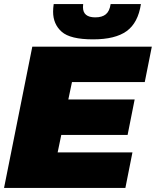

<svg xmlns="http://www.w3.org/2000/svg" viewBox="-20 -931 772 951"><path d="M601 0H0L140 -700H732L697 -524.5H336.5L318.5 -438.5H647L612 -262.5H283.5L265.5 -176H636ZM441 -736Q328 -736 285.5 -773.8Q243 -811.5 243 -873Q243 -890.5 246 -911H392Q391 -903 391 -895.5Q391 -845 452 -845Q486 -845 504.5 -860.5Q523 -876 528 -911H678Q664 -818 607.5 -777Q551 -736 441 -736Z"/></svg>

Font: Argentum Sans Black
Style: Italic
Weight: 900
Italic angle: -11°
Designer: Julieta Ulanovsky (font), Cristiano Sobral (main changes and remaster)
Foundry: Julieta Ulanovsky (font), Cristiano Sobral (main changes and remaster)
Version: Version 2.007;June 15, 2022;FontCreator 14.0.0.2814 64-bit; 